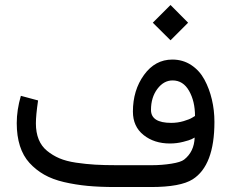

<svg xmlns="http://www.w3.org/2000/svg" viewBox="-20 -753 931 773"><path d="M442.9 0Q381.8 0 332.8 -4.6Q283.7 -9.3 237.5 -20Q191.4 -30.8 157.7 -50Q124 -69.3 98.6 -97.2Q73.2 -125 60.3 -165.3Q47.4 -205.6 47.4 -257.3Q47.4 -310.1 64 -367.2L133.3 -348.6Q124.5 -288.6 124.5 -256.3Q124.5 -219.7 135.7 -191.9Q147 -164.1 169.4 -145.8Q191.9 -127.4 219.2 -115.7Q246.6 -104 286.1 -98.1Q325.7 -92.3 362.8 -90.1Q399.9 -87.9 449.7 -87.9H590.8Q631.8 -87.9 669.9 -94Q708 -100.1 721.2 -110.4Q761.7 -142.1 763.7 -199.2Q759.3 -196.8 751.2 -192.6Q743.2 -188.5 717.3 -181.9Q691.4 -175.3 664.1 -175.3Q600.6 -175.3 557.9 -209.5Q515.1 -243.7 515.1 -303.7Q515.1 -389.6 559.8 -451.4Q604.5 -513.2 673.8 -513.2Q716.3 -513.2 749.8 -491.2Q783.2 -469.2 803 -432.6Q822.8 -396 833 -352.5Q843.3 -309.1 843.3 -262.2Q843.3 -86.9 755.9 -31.2Q707 0 587.9 0ZM587.9 -310.5Q587.9 -258.3 669.4 -258.3Q695.3 -258.3 719.2 -265.4Q743.2 -272.5 753.9 -279.3L765.1 -286.1Q765.1 -345.2 741.2 -387.2Q717.3 -429.2 674.8 -429.2Q639.2 -429.2 613.5 -395Q587.9 -360.8 587.9 -310.5ZM666.5 -732.9 737.3 -661.6 666.5 -590.8 595.2 -661.6Z"/></svg>

Font: Samim FD
Style: FD
Weight: 400
Foundry: DejaVu fonts team - Redesigned by Saber Rastikerdar
Version: Version 4.00 December 17, 2020